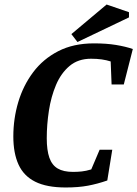

<svg xmlns="http://www.w3.org/2000/svg" viewBox="-20 -820 608 850"><path d="M271 10Q187 10 136 -15.5Q85 -41 62 -91.5Q39 -142 39 -216Q39 -295 61 -368.5Q83 -442 127 -500.5Q171 -559 238 -593.5Q305 -628 396 -628Q451 -628 493.5 -621Q536 -614 568 -603L528 -446H474L470 -548Q451 -554 430 -557Q409 -560 383 -560Q326 -560 288 -528Q250 -496 228 -444Q206 -392 196.5 -330Q187 -268 187 -208Q187 -155 198.5 -122Q210 -89 235.5 -74Q261 -59 303 -59Q323 -59 342 -61Q361 -63 384 -70L421 -157H477L455 -21Q412 -6 369.5 2Q327 10 271 10ZM323 -634 296 -669 452 -800 551 -766V-743Z"/></svg>

Font: Manuale
Style: Bold Italic
Weight: 700
Italic angle: -11°
Version: Version 1.002